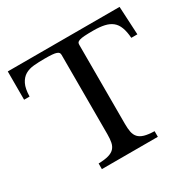

<svg xmlns="http://www.w3.org/2000/svg" viewBox="-166 -946 1135 1123"><g transform="rotate(-30 401.5 -385.0)"><path d="M786 -579H745Q742 -622 731 -651Q720 -680 699.5 -696.5Q679 -713 648 -720Q617 -727 574 -727Q536 -727 514 -725.5Q492 -724 480 -720Q468 -716 464.5 -710.5Q461 -705 461 -696V-161Q461 -129 465.5 -106.5Q470 -84 483.5 -69Q497 -54 522.5 -46.5Q548 -39 590 -38V0H212V-38Q254 -39 280 -46.5Q306 -54 319.5 -69Q333 -84 337.5 -106.5Q342 -129 342 -161V-696Q342 -705 338.5 -710.5Q335 -716 324.5 -720Q314 -724 294.5 -725.5Q275 -727 244 -727Q205 -727 171.5 -724Q138 -721 113.5 -706.5Q89 -692 74 -662Q59 -632 58 -579H21V-770H776Z"/></g></svg>

Font: SVN-Libre Baskerville
Style: Regular
Weight: 400
Designer: Pablo Impallari, Rodrigo Fuenzalida
Foundry: Pablo Impallari, Rodrigo Fuenzalida
Version: Version 1.000; ttfautohint (v1.8.4)